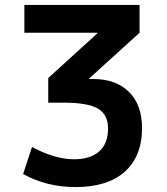

<svg xmlns="http://www.w3.org/2000/svg" viewBox="-20 -750 680 780"><path d="M79 -730H547V-617L342 -431V-429H359Q451 -429 504 -376.5Q557 -324 557 -230Q557 -115 487 -52.5Q417 10 287 10Q170 10 74 -43L110 -153Q203 -103 281 -103Q347 -103 383 -135Q419 -167 419 -228Q419 -284 378.5 -308.5Q338 -333 236 -333H176V-433L376 -615V-617H79Z"/></svg>

Font: Mplus 1p Bold
Style: Bold
Weight: 700
Version: Version 1.061